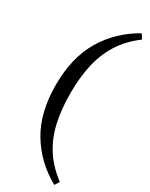

<svg xmlns="http://www.w3.org/2000/svg" viewBox="-252 -863 851 1086"><g transform="rotate(30 174.0 -320.0)"><path d="M341 -785Q266 -729 222.5 -659.5Q179 -590 160.5 -506Q142 -422 142 -320Q142 -218 160.5 -133.5Q179 -49 222.5 19.5Q266 88 341 145Q337 153 332 160.5Q327 168 322 175Q193 103 120 -18.5Q47 -140 47 -320Q47 -499 120 -621Q193 -743 322 -815Q327 -808 332 -800.5Q337 -793 341 -785Z"/></g></svg>

Font: Poltawski Nowy
Style: Regular
Weight: 400
Designer: Adam Pótawski, Mateusz Machalski, Borys Kosmynka, Ania Wieluska
Foundry: Capitalics.wtf
Version: Version 1.001;gftools[0.9.25]